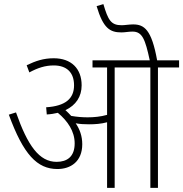

<svg xmlns="http://www.w3.org/2000/svg" viewBox="-20 -916 893 936"><path d="M381 -213C381 -252 369 -286 349 -315C369 -311 392 -310 414 -310C443 -310 473 -312 502 -320V0H539V-587H713V0H750V-587H853V-622H746C719 -772 683 -797 629 -797C609 -797 589 -793 573 -793C521 -793 507 -818 484 -896L451 -886C483 -778 516 -758 572 -758C590 -758 607 -762 626 -762C674 -762 688 -724 710 -622H431V-587H502V-356C470 -347 438 -344 407 -344C383 -344 355 -346 327 -351C318 -361 309 -370 299 -379C350 -403 378 -445 378 -500C378 -582 327 -632 242 -632C192 -632 154 -619 110 -598L123 -563C164 -585 200 -597 242 -597C305 -597 341 -563 341 -500C341 -436 300 -399 205 -393L208 -358C227 -359 245 -362 262 -366C310 -326 344 -276 344 -217C344 -152 307 -127 256 -127C171 -127 115 -206 58 -368L23 -357C94 -163 161 -92 260 -92C324 -92 381 -128 381 -213Z"/></svg>

Font: Noto Sans SemiCondensed ExtraLight
Style: Italic
Weight: 200
Width: 4
Italic angle: -12°
Designer: Monotype Design Team
Foundry: Monotype Imaging Inc.
Version: Version 2.013